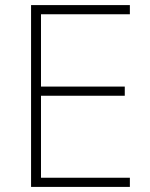

<svg xmlns="http://www.w3.org/2000/svg" viewBox="-20 -800 591 754"><path d="M490 -66H102V-780H490V-744H141V-460H470V-424H141V-102H490Z"/></svg>

Font: Noto Sans Malayalam UI ExtraLight
Style: Regular
Weight: 200
Designer: Jelle Bosma - Monotype Design Team
Foundry: Monotype Imaging Inc.
Version: Version 2.104; ttfautohint (v1.8.4.7-5d5b)